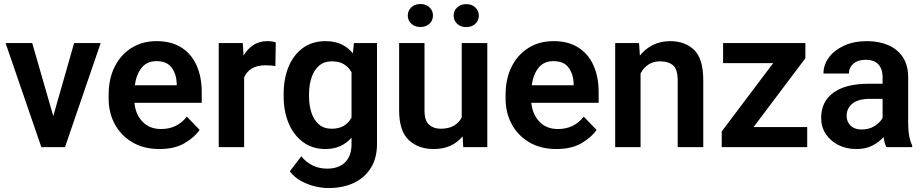

<svg xmlns="http://www.w3.org/2000/svg" viewBox="-20 -747 4690 975"><path d="M143.6 -528.3 250.5 -157.7 356.4 -528.3H491.2L310.1 0H189.9L8.3 -528.3Z M790 9.8Q710 9.8 652.1 -24.4Q594.2 -58.6 563 -116.5Q531.7 -174.3 531.7 -246.1V-265.6Q531.7 -347.2 562.5 -408.4Q593.3 -469.7 648.2 -503.9Q703.1 -538.1 775.4 -538.1Q850.6 -538.1 901.6 -505.4Q952.6 -472.7 978.5 -414.3Q1004.4 -356 1004.4 -279.3V-225.1H662.6Q668 -167 703.4 -129.4Q738.8 -91.8 797.9 -91.8Q879.9 -91.8 928.7 -154.8L993.7 -87.4Q968.8 -50.3 918 -20.3Q867.2 9.8 790 9.8ZM774.4 -436.5Q726.6 -436.5 699.5 -403.3Q672.4 -370.1 664.6 -314H877.4V-323.7Q876 -369.6 852.1 -403.1Q828.1 -436.5 774.4 -436.5Z M1380.4 -531.7 1378.4 -411.6Q1356 -415.5 1329.1 -415.5Q1286.1 -415.5 1259.3 -399.4Q1232.4 -383.3 1219.7 -354V0H1090.8V-528.3H1212.9L1216.8 -464.8Q1236.8 -499 1267.1 -518.6Q1297.4 -538.1 1337.4 -538.1Q1362.3 -538.1 1380.4 -531.7Z M1420.4 -257.8V-268.1Q1420.4 -348.6 1446 -409.4Q1471.7 -470.2 1519.3 -504.2Q1566.9 -538.1 1632.8 -538.1Q1680.2 -538.1 1714.4 -521.7Q1748.5 -505.4 1772 -476.1L1777.3 -528.3H1894.5V-16.1Q1894.5 55.7 1863.3 105.7Q1832 155.8 1776.6 181.9Q1721.2 208 1647.5 208Q1615.7 208 1578.9 199.2Q1542 190.4 1508.1 171.6Q1474.1 152.8 1451.7 123L1509.8 46.9Q1562.5 109.4 1641.1 109.4Q1699.2 109.4 1732.2 77.4Q1765.1 45.4 1765.1 -14.6V-47.9Q1741.2 -20.5 1708.3 -5.4Q1675.3 9.8 1631.8 9.8Q1566.9 9.8 1519.3 -25.1Q1471.7 -60.1 1446 -120.6Q1420.4 -181.2 1420.4 -257.8ZM1549.3 -268.1V-257.8Q1549.3 -212.4 1561.5 -175Q1573.7 -137.7 1599.1 -115.5Q1624.5 -93.3 1664.1 -93.3Q1701.7 -93.3 1726.3 -108.4Q1751 -123.5 1765.1 -149.4V-379.9Q1751 -405.8 1726.6 -420.7Q1702.1 -435.5 1665 -435.5Q1625.5 -435.5 1599.9 -413.1Q1574.2 -390.6 1561.8 -352.8Q1549.3 -314.9 1549.3 -268.1Z M2332.5 0 2329.1 -54.7Q2304.7 -24.4 2268.1 -7.3Q2231.4 9.8 2182.1 9.8Q2104 9.8 2055.4 -36.1Q2006.8 -82 2006.8 -187V-528.3H2135.7V-186Q2135.7 -133.8 2159.2 -113.5Q2182.6 -93.3 2216.8 -93.3Q2259.3 -93.3 2285.4 -108.9Q2311.5 -124.5 2324.7 -150.9V-528.3H2454.6V0ZM2050.8 -668Q2050.8 -692.9 2068.6 -709.7Q2086.4 -726.6 2114.7 -726.6Q2143.6 -726.6 2161.1 -709.7Q2178.7 -692.9 2178.7 -668Q2178.7 -643.6 2161.1 -626.7Q2143.6 -609.9 2114.7 -609.9Q2086.4 -609.9 2068.6 -626.7Q2050.8 -643.6 2050.8 -668ZM2283.7 -667.5Q2283.7 -692.4 2301.5 -709.2Q2319.3 -726.1 2347.7 -726.1Q2376 -726.1 2393.8 -709.2Q2411.6 -692.4 2411.6 -667.5Q2411.6 -643.1 2393.8 -626.2Q2376 -609.4 2347.7 -609.4Q2319.3 -609.4 2301.5 -626.2Q2283.7 -643.1 2283.7 -667.5Z M2805.7 9.8Q2725.6 9.8 2667.7 -24.4Q2609.9 -58.6 2578.6 -116.5Q2547.4 -174.3 2547.4 -246.1V-265.6Q2547.4 -347.2 2578.1 -408.4Q2608.9 -469.7 2663.8 -503.9Q2718.8 -538.1 2791 -538.1Q2866.2 -538.1 2917.2 -505.4Q2968.3 -472.7 2994.1 -414.3Q3020 -356 3020 -279.3V-225.1H2678.2Q2683.6 -167 2719 -129.4Q2754.4 -91.8 2813.5 -91.8Q2895.5 -91.8 2944.3 -154.8L3009.3 -87.4Q2984.4 -50.3 2933.6 -20.3Q2882.8 9.8 2805.7 9.8ZM2790 -436.5Q2742.2 -436.5 2715.1 -403.3Q2688 -370.1 2680.2 -314H2893.1V-323.7Q2891.6 -369.6 2867.7 -403.1Q2843.8 -436.5 2790 -436.5Z M3332 -435.5Q3297.4 -435.5 3272.5 -418.9Q3247.6 -402.3 3232.9 -374.5V0H3104V-528.3H3225.1L3229.5 -464.8Q3256.8 -499.5 3296.1 -518.8Q3335.4 -538.1 3383.3 -538.1Q3459 -538.1 3505.1 -493.4Q3551.3 -448.7 3551.3 -338.9V0H3421.4V-339.8Q3421.4 -394 3398.2 -414.8Q3375 -435.5 3332 -435.5Z M4079.1 -101.6V0H3645V-79.6L3906.2 -426.3H3651.9V-528.3H4069.8V-451.2L3806.6 -101.6Z M4481 0Q4471.7 -19 4466.8 -50.8Q4444.8 -25.9 4410.9 -8.1Q4377 9.8 4329.1 9.8Q4277.8 9.8 4237.3 -10.7Q4196.8 -31.2 4173.3 -66.9Q4149.9 -102.5 4149.9 -147.9Q4149.9 -231 4212.2 -276.4Q4274.4 -321.8 4393.1 -321.8H4461.9V-356Q4461.9 -396 4440.9 -419.7Q4419.9 -443.4 4376 -443.4Q4336.9 -443.4 4314 -423.8Q4291 -404.3 4291 -373.5H4161.6Q4161.6 -417.5 4189 -454.8Q4216.3 -492.2 4266.1 -515.1Q4315.9 -538.1 4383.3 -538.1Q4443.4 -538.1 4490.5 -517.8Q4537.6 -497.6 4564.7 -456.8Q4591.8 -416 4591.8 -355V-124.5Q4591.8 -48.8 4612.3 -8.3V0ZM4355.5 -89.4Q4394.5 -89.4 4422.4 -107.7Q4450.2 -126 4461.9 -148.4V-245.1H4399.4Q4338.4 -245.1 4308.8 -221.2Q4279.3 -197.3 4279.3 -158.2Q4279.3 -128.4 4299.6 -108.9Q4319.8 -89.4 4355.5 -89.4Z"/></svg>

Font: Vazirmatn FD SemiBold
Style: Regular
Weight: 600
Designer: Saber Rastikerdar
Foundry: Saber Rastikerdar
Version: Version 33.001